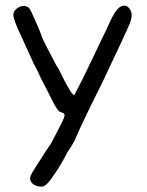

<svg xmlns="http://www.w3.org/2000/svg" viewBox="-20 -416 531 694"><path d="M412.1 -389.6Q437.5 -406.2 452.1 -377.9Q460.9 -361.3 449.2 -331.5Q437.5 -301.8 346.7 -111.3Q273.4 35.2 254.9 80.1Q248 98.6 222.7 135.7Q205.1 171.9 179.7 209.5Q154.3 247.1 143.6 253.9Q132.8 261.7 115.2 256.8Q97.7 252 91.8 240.2Q86.9 230.5 90.8 219.7Q94.7 209 113.3 180.7Q154.3 116.2 165 101.6Q191.4 50.8 202.1 30.3Q213.9 6.8 213.4 -0.5Q212.9 -7.8 199.2 -10.7Q188.5 -12.7 167 -56.6Q158.2 -75.2 127 -134.8Q114.3 -165 102.5 -184.6Q63.5 -271.5 53.7 -292Q37.1 -326.2 30.3 -349.6Q26.4 -363.3 30.3 -373Q36.1 -383.8 49.3 -390.6Q62.5 -397.5 76.2 -392.6Q82 -390.6 85 -387.2Q87.9 -383.8 93.8 -372.1Q98.6 -360.4 115.2 -324.2Q127.9 -294.9 130.9 -284.2Q133.8 -273.4 183.6 -179.7Q189.5 -172.9 196.3 -158.2Q239.3 -68.4 249 -73.2Q250 -74.2 278.3 -129.9Q305.7 -185.5 348.6 -276.4Q363.3 -304.7 375 -332Q395.5 -377.9 412.1 -389.6Z"/></svg>

Font: JasonHandwriting4
Style: Regular
Weight: 400
Version: Version 1.01.21